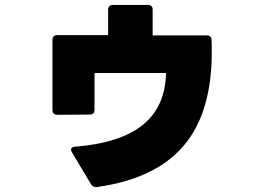

<svg xmlns="http://www.w3.org/2000/svg" viewBox="-20 -693 1040 776"><path d="M372 63C707 15 849 -176 835 -531C835 -543 828 -550 816 -550H597V-654C597 -666 591 -673 578 -673H436C424 -673 417 -666 417 -654V-551H211C199 -551 192 -544 192 -532V-248C192 -236 199 -229 212 -229L343 -230C356 -230 362 -237 362 -250V-398H651C647 -219 531 -120 283 -100C273 -99 267 -95 267 -88C267 -85 269 -81 271 -77L348 52C354 61 362 64 372 63Z"/></svg>

Font: LINE Seed JP App_OTF ExtraBold
Style: Regular
Weight: 800
Designer: LINE & Fontrix & Fontworks
Version: Version 1.013